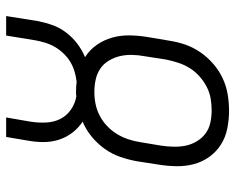

<svg xmlns="http://www.w3.org/2000/svg" viewBox="-92 -684 783 640"><g transform="rotate(-90 300.0 -363.5)"><path d="M251 8Q221 8 191.5 2Q162 -4 138 -19.5Q114 -35 97.5 -58Q81 -81 73.5 -109Q66 -137 66.5 -167.5Q67 -198 72 -228L83 -299Q88 -327 97.5 -354.5Q107 -382 124 -406Q141 -430 164.5 -449.5Q188 -469 215 -480Q194 -494 178.5 -514Q163 -534 155 -558.5Q147 -583 147 -610Q147 -637 152 -664L164 -735H229L215 -654Q211 -629 212 -603Q213 -577 223.5 -555.5Q234 -534 254.5 -519.5Q275 -505 300 -501Q304 -502 308.5 -502Q313 -502 318 -502Q326 -502 333.5 -501.5Q341 -501 348 -500Q365 -502 382 -507Q399 -512 414 -521Q429 -530 442 -543.5Q455 -557 464 -572.5Q473 -588 478 -604.5Q483 -621 486 -637L502 -735H567L550 -628Q545 -603 536.5 -579.5Q528 -556 512 -535Q496 -514 475 -498Q454 -482 430 -472Q454 -457 470.5 -433.5Q487 -410 495 -382Q503 -354 502.5 -323.5Q502 -293 497 -263L485 -192Q481 -165 472 -138.5Q463 -112 446.5 -88Q430 -64 407.5 -44.5Q385 -25 359 -13Q333 -1 305.5 3.5Q278 8 251 8ZM252 -50Q273 -50 293 -53.5Q313 -57 332 -67Q351 -77 367 -91.5Q383 -106 394 -124Q405 -142 411.5 -162Q418 -182 422 -202L433 -273Q437 -294 437.5 -315Q438 -336 433.5 -355.5Q429 -375 418.5 -392.5Q408 -410 392 -421Q376 -432 355.5 -436.5Q335 -441 314 -441Q294 -441 274 -437Q254 -433 235.5 -423.5Q217 -414 201 -399Q185 -384 174 -366Q163 -348 156.5 -328.5Q150 -309 147 -290L135 -218Q132 -198 131.5 -177Q131 -156 135 -136.5Q139 -117 149.5 -99.5Q160 -82 175.5 -70.5Q191 -59 211 -54.5Q231 -50 252 -50Z"/></g></svg>

Font: Iosevka Etoile Light Oblique
Style: Regular
Weight: 300
Italic angle: -9°
Designer: Belleve Invis
Foundry: Belleve Invis
Version: Version 15.5.2; ttfautohint (v1.8.4)